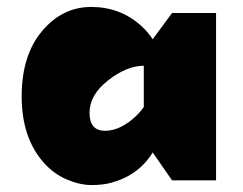

<svg xmlns="http://www.w3.org/2000/svg" viewBox="-20 -821 705 558"><path d="M43 -541Q43 -660.2 102.1 -730.5Q161.1 -800.8 245.1 -800.8Q329.1 -800.8 389.6 -746.6Q409.2 -729 423.8 -707L480 -783.2H607.9V-296.9H480L423.8 -377.9Q382.8 -311.5 303.7 -290Q279.3 -283.2 245.6 -283.2Q211.9 -283.2 173.3 -299.8Q134.8 -316.4 106 -349.6Q43 -421.4 43 -541ZM240.2 -493.2Q240.2 -440.9 285.2 -440.9Q330.1 -440.9 376 -484.4Q388.7 -496.6 397.9 -509.8V-629.9Q348.6 -629.9 294.4 -587.6Q240.2 -545.4 240.2 -493.2Z"/></svg>

Font: Fz Rammetto One
Style: Regular
Weight: 400
Designer: Vernon Adams
Foundry: Vernon Adams
Version: Vit hóa bi c Thuy @ FontZin.Com